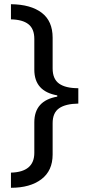

<svg xmlns="http://www.w3.org/2000/svg" viewBox="-20 -734 420 912"><path d="M143 -8V-153Q143 -256 252 -275V-281Q143 -300 143 -403V-549Q143 -597 115 -619Q87 -641 32 -642V-714Q126 -713 178 -673.5Q230 -634 230 -555V-409Q230 -359 260.5 -337Q291 -315 352 -315V-242Q291 -241 260.5 -219.5Q230 -198 230 -149V0Q230 77 176.5 117.5Q123 158 32 158V86Q143 83 143 -8Z"/></svg>

Font: Noto Sans Adlam New
Style: Regular
Weight: 400
Designer: Mark Jamra, Neil Patel
Foundry: JamraPatel LLC
Version: Version 3.000